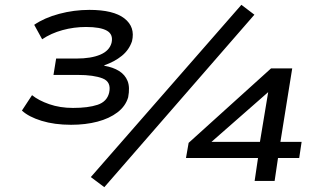

<svg xmlns="http://www.w3.org/2000/svg" viewBox="-20 -751 1340 797"><path d="M275 -233Q206 -233 152.5 -249.5Q99 -266 71 -292L113 -356Q140 -334 184.5 -318.5Q229 -303 283 -303Q346 -303 385 -316Q424 -329 433 -366Q443 -411 406 -425.5Q369 -440 303 -440H202L213 -508H298Q358 -508 396 -524Q434 -540 443 -573Q451 -608 424 -623.5Q397 -639 337 -639Q287 -639 239.5 -626Q192 -613 155 -588L122 -648Q164 -677 225.5 -693.5Q287 -710 351 -710Q451 -710 496.5 -674.5Q542 -639 528 -580Q516 -544 486 -519.5Q456 -495 413 -480V-478Q449 -472 474 -456.5Q499 -441 509.5 -415Q520 -389 512 -347Q501 -310 467.5 -284.5Q434 -259 384.5 -246Q335 -233 275 -233ZM413 26 357 -16 982 -731 1036 -690ZM1037 0 1051 -95H752L763 -158L1105 -467H1193L1144 -162H1232L1222 -95H1134L1120 0ZM1059 -162 1096 -385H1112L819 -128L823 -162Z"/></svg>

Font: Nunito Sans 7pt Expanded Medium
Style: Italic
Weight: 500
Width: 7
Italic angle: -9°
Designer: Vernon Adams
Foundry: Vernon Adams
Version: Version 3.101;gftools[0.9.27]